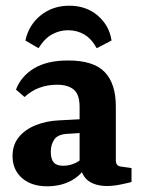

<svg xmlns="http://www.w3.org/2000/svg" viewBox="-20 -645 495 673"><path d="M145 8Q90 8 57 -21Q24 -50 24 -98Q24 -138 46.5 -165Q69 -192 106 -206.5Q143 -221 185 -223L280 -228V-180L219 -176Q184 -175 171 -157Q158 -139 158 -113Q158 -88 168 -76Q178 -64 201 -64Q224 -64 244 -73.5Q264 -83 277 -99L287 -71Q268 -33 231 -12.5Q194 8 145 8ZM36 -331Q54 -378 99.5 -405.5Q145 -433 219 -433Q308 -433 347 -392.5Q386 -352 386 -272V-83Q386 -63 405 -61L441 -56V-7Q426 -3 401.5 2Q377 7 355 7Q317 7 292 -9.5Q267 -26 259 -69V-270Q259 -314 238.5 -331Q218 -348 180 -348Q147 -348 118.5 -337.5Q90 -327 66 -305ZM223 -625Q282 -625 322.5 -590.5Q363 -556 371 -503L319 -476Q301 -509 275.5 -524Q250 -539 219 -539Q188 -539 161.5 -524Q135 -509 115 -476L69 -503Q81 -558 123 -591.5Q165 -625 223 -625Z"/></svg>

Font: Yrsa
Style: Bold
Weight: 700
Version: Version 2.004